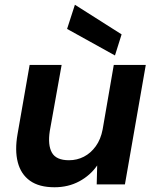

<svg xmlns="http://www.w3.org/2000/svg" viewBox="-20 -778 658 810"><path d="M210 12Q145 12 106.5 -15.5Q68 -43 55 -93.5Q42 -144 54 -212L105 -504H240L190 -225Q181 -166 199 -134Q217 -102 271 -102Q305 -102 334 -117Q363 -132 384 -161Q405 -190 413 -232L460 -504H595L507 0H388L390 -80Q361 -38 314.5 -13Q268 12 210 12ZM465 -544 263 -656 296 -758 493 -633Z"/></svg>

Font: DM Sans
Style: Bold Italic
Weight: 700
Italic angle: -10°
Designer: Colophon Foundry, Jonny Pinhorn
Foundry: Colophon Foundry
Version: Version 4.004;gftools[0.9.30]